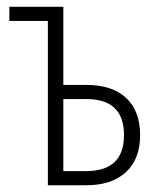

<svg xmlns="http://www.w3.org/2000/svg" viewBox="-20 -550 474 570"><path d="M168 -255.9V-42H235.8Q348.1 -42 348.1 -148.9Q348.1 -255.9 236.8 -255.9ZM168 -297.9H236.8Q313.5 -297.9 355 -258.8Q396 -219.7 396 -148.9Q396 -78.1 354 -39.1Q312 0 235.8 0H122.1V-487.8H7.8V-529.8H168Z"/></svg>

Font: Germano
Style: Regular
Weight: 300
Width: 3
Foundry: Ascender Corporation
Version: Version 1.10; ttfautohint (v1.5)